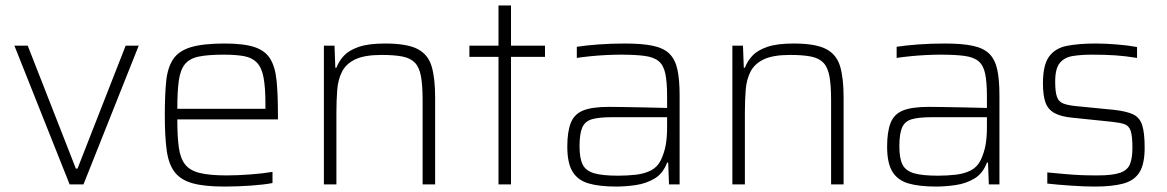

<svg xmlns="http://www.w3.org/2000/svg" viewBox="-20 -678 4292 706"><path d="M236 0 33 -510H82L259 -58H265L442 -510H490L287 0Z M805 8Q732 8 688.5 -4Q645 -16 622.5 -45Q600 -74 593 -125Q586 -176 586 -254Q586 -328 591 -378.5Q596 -429 616.5 -460Q637 -491 682 -504.5Q727 -518 806 -518Q876 -518 915.5 -505Q955 -492 973.5 -462Q992 -432 997 -381.5Q1002 -331 1002 -256V-239H632Q632 -176 637.5 -136Q643 -96 660.5 -73.5Q678 -51 714.5 -42Q751 -33 813 -33Q852 -33 899.5 -36.5Q947 -40 982 -46V-5Q952 1 902.5 4.5Q853 8 805 8ZM632 -278H956V-296Q956 -357 949 -393.5Q942 -430 924.5 -448Q907 -466 877.5 -471.5Q848 -477 803 -477Q745 -477 711 -470Q677 -463 660 -442Q643 -421 637.5 -381.5Q632 -342 632 -278Z M1171 0V-510H1210L1213 -429H1217Q1226 -453 1244.5 -473Q1263 -493 1299 -505.5Q1335 -518 1396 -518Q1476 -518 1515 -498Q1554 -478 1567 -434.5Q1580 -391 1580 -320V0H1534V-309Q1534 -364 1528 -397Q1522 -430 1506 -447Q1490 -464 1460.5 -470Q1431 -476 1383 -476Q1321 -476 1287 -460Q1253 -444 1238 -415Q1223 -386 1220 -347.5Q1217 -309 1217 -264V0Z M1813 0V-469H1706V-510H1813V-658H1859V-510H1984V-469H1859V0Z M2246 8Q2184 8 2144.5 -3.5Q2105 -15 2085.5 -46.5Q2066 -78 2066 -139Q2066 -194 2079 -226.5Q2092 -259 2125 -272Q2158 -285 2218 -285Q2233 -285 2270 -284.5Q2307 -284 2351.5 -283Q2396 -282 2433 -281V-323Q2433 -376 2426.5 -407Q2420 -438 2402 -453Q2384 -468 2350 -472.5Q2316 -477 2262 -477Q2238 -477 2208 -475.5Q2178 -474 2149 -471Q2120 -468 2101 -465V-506Q2133 -511 2179.5 -514.5Q2226 -518 2279 -518Q2342 -518 2381.5 -509.5Q2421 -501 2442 -480Q2463 -459 2471 -422Q2479 -385 2479 -328V0H2440L2437 -80H2433Q2418 -40 2387 -21.5Q2356 -3 2318 2.5Q2280 8 2246 8ZM2252 -32Q2286 -32 2317.5 -35.5Q2349 -39 2373 -51Q2397 -63 2410 -89Q2423 -117 2428 -145Q2433 -173 2433 -210V-247H2230Q2182 -247 2156.5 -239.5Q2131 -232 2121 -209Q2111 -186 2111 -140Q2111 -96 2122.5 -73Q2134 -50 2164.5 -41Q2195 -32 2252 -32Z M2673 0V-510H2712L2715 -429H2719Q2728 -453 2746.5 -473Q2765 -493 2801 -505.5Q2837 -518 2898 -518Q2978 -518 3017 -498Q3056 -478 3069 -434.5Q3082 -391 3082 -320V0H3036V-309Q3036 -364 3030 -397Q3024 -430 3008 -447Q2992 -464 2962.5 -470Q2933 -476 2885 -476Q2823 -476 2789 -460Q2755 -444 2740 -415Q2725 -386 2722 -347.5Q2719 -309 2719 -264V0Z M3422 8Q3360 8 3320.5 -3.5Q3281 -15 3261.5 -46.5Q3242 -78 3242 -139Q3242 -194 3255 -226.5Q3268 -259 3301 -272Q3334 -285 3394 -285Q3409 -285 3446 -284.5Q3483 -284 3527.5 -283Q3572 -282 3609 -281V-323Q3609 -376 3602.5 -407Q3596 -438 3578 -453Q3560 -468 3526 -472.5Q3492 -477 3438 -477Q3414 -477 3384 -475.5Q3354 -474 3325 -471Q3296 -468 3277 -465V-506Q3309 -511 3355.5 -514.5Q3402 -518 3455 -518Q3518 -518 3557.5 -509.5Q3597 -501 3618 -480Q3639 -459 3647 -422Q3655 -385 3655 -328V0H3616L3613 -80H3609Q3594 -40 3563 -21.5Q3532 -3 3494 2.5Q3456 8 3422 8ZM3428 -32Q3462 -32 3493.5 -35.5Q3525 -39 3549 -51Q3573 -63 3586 -89Q3599 -117 3604 -145Q3609 -173 3609 -210V-247H3406Q3358 -247 3332.5 -239.5Q3307 -232 3297 -209Q3287 -186 3287 -140Q3287 -96 3298.5 -73Q3310 -50 3340.5 -41Q3371 -32 3428 -32Z M4006 8Q3966 8 3916 4.5Q3866 1 3831 -3V-44Q3873 -40 3902 -37.5Q3931 -35 3956.5 -34Q3982 -33 4016 -33Q4072 -33 4099.5 -43Q4127 -53 4135.5 -75.5Q4144 -98 4144 -135Q4144 -178 4137.5 -197Q4131 -216 4114.5 -221.5Q4098 -227 4070 -230L3925 -245Q3881 -249 3857 -262.5Q3833 -276 3824 -302Q3815 -328 3815 -372Q3815 -439 3837.5 -470Q3860 -501 3903.5 -509.5Q3947 -518 4009 -518Q4044 -518 4087 -514.5Q4130 -511 4161 -505V-465Q4118 -472 4081 -474.5Q4044 -477 3996 -477Q3955 -477 3924.5 -472Q3894 -467 3877 -446.5Q3860 -426 3860 -378Q3860 -340 3866.5 -322Q3873 -304 3889.5 -297.5Q3906 -291 3935 -288L4077 -274Q4121 -269 4145.5 -258Q4170 -247 4179.5 -219Q4189 -191 4189 -135Q4189 -75 4170 -44.5Q4151 -14 4110.5 -3Q4070 8 4006 8Z"/></svg>

Font: Saira ExtraLight
Style: Regular
Weight: 200
Designer: Hector Gatti with collaboration of the Omnibus-Type team
Foundry: Omnibus-Type
Version: Version 1.100; ttfautohint (v1.8.3)